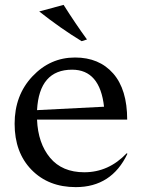

<svg xmlns="http://www.w3.org/2000/svg" viewBox="-20 -756 578 788"><path d="M276 -470Q141 -470 132 -304L407 -318Q390 -470 276 -470ZM40 -248Q40 -365 113 -442.5Q186 -520 288 -520Q387 -520 444.5 -454.5Q502 -389 502 -265H132Q136 -168 185.5 -108.5Q235 -49 326 -49Q426 -49 500 -127L503 -125Q438 12 291 12Q179 12 109.5 -59Q40 -130 40 -248ZM315 -587Q228 -640 141 -709L241 -736Q291 -657 337 -594Z"/></svg>

Font: Coconat
Style: Regular
Weight: 400
Designer: Sara Lavazza
Foundry: Collletttivo
Version: Version 1.000;Glyphs 3.2 (3217)